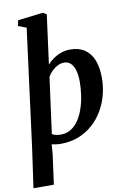

<svg xmlns="http://www.w3.org/2000/svg" viewBox="-121 -882 798 1201"><g transform="rotate(-10 278.0 -281.5)"><path d="M-9 254 26.5 4 123.5 -743 71 -762.5 79.5 -798 239 -817 262 -803.5 220.5 -491Q236 -509 258.2 -525Q280.5 -541 308.2 -551Q336 -561 367.5 -561Q422.5 -561 459.2 -536Q496 -511 514.2 -464.5Q532.5 -418 532.5 -352Q532.5 -296.5 518.5 -243.5Q504.5 -190.5 477 -144.5Q449.5 -98.5 410 -63.8Q370.5 -29 319.8 -9.5Q269 10 208 10Q194 10 179.2 8Q164.5 6 151 3L146 67L120.5 254ZM219 -47Q255.5 -47 283.8 -65Q312 -83 332.5 -114Q353 -145 366.2 -184.8Q379.5 -224.5 385.8 -268Q392 -311.5 392 -354Q392 -392.5 383.8 -422.5Q375.5 -452.5 358.5 -469.8Q341.5 -487 315.5 -487Q293.5 -487 273.2 -476.2Q253 -465.5 237 -449.5Q221 -433.5 211 -416.5L163 -60Q174 -53 188.2 -50Q202.5 -47 219 -47Z"/></g></svg>

Font: Merriweather 36pt
Style: Bold Italic
Weight: 700
Italic angle: -7.8°
Version: Version 2.101